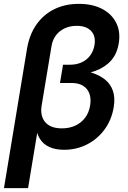

<svg xmlns="http://www.w3.org/2000/svg" viewBox="-34 -757 652 981"><path d="M-13.7 204.1 104 -507.8Q116.2 -580.6 152.3 -631.8Q188.5 -683.1 243.7 -710.2Q298.8 -737.3 369.1 -737.3Q438 -737.3 487.1 -711.9Q536.1 -686.5 559.3 -641.1Q582.5 -595.7 572.8 -536.1Q564 -481.4 533 -447Q502 -412.6 452.4 -394.5Q402.8 -376.5 338.9 -370.1L344.7 -402.3Q392.6 -398.4 433.1 -386Q473.6 -373.5 502 -351.1Q530.3 -328.6 542.7 -293.5Q555.2 -258.3 546.9 -208.5Q536.1 -144.5 500.5 -95.7Q464.8 -46.9 411.1 -19.3Q357.4 8.3 293.5 8.3Q249 8.3 217.3 -6.3Q185.5 -21 168.2 -50.3Q150.9 -79.6 148.4 -124L164.1 -126L109.4 204.1ZM281.7 -101.1Q320.3 -101.1 350.6 -115Q380.9 -128.9 400.6 -155Q420.4 -181.2 426.3 -216.8Q435.1 -270.5 409.7 -301.8Q384.3 -333 331.5 -333H272.5L288.1 -426.3H323.7Q356.4 -426.3 382.8 -438.2Q409.2 -450.2 426.3 -472.9Q443.4 -495.6 448.7 -526.4Q456.5 -571.8 431.9 -598.4Q407.2 -625 357.9 -625Q323.7 -625 296.6 -612.3Q269.5 -599.6 252.2 -576.9Q234.9 -554.2 229.5 -522.9L178.2 -214.4Q173.3 -182.1 183.1 -156.2Q192.9 -130.4 217.8 -115.7Q242.7 -101.1 281.7 -101.1Z"/></svg>

Font: Inter 18pt SemiBold
Style: Italic
Weight: 600
Italic angle: -9.3988°
Designer: Rasmus Andersson
Foundry: rsms
Version: Version 4.001;git-66647c0bb